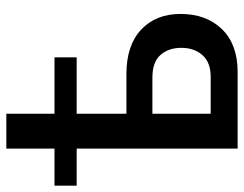

<svg xmlns="http://www.w3.org/2000/svg" viewBox="-130 -668 770 606"><g transform="rotate(-90 255.0 -365.0)"><path d="M89 0V-508H-28V-578H89V-730H199V-578H377V-508H199V-351H324Q415 -351 464.5 -304.5Q514 -258 514 -180Q514 -99 466 -49.5Q418 0 331 0ZM199 -85H315Q361 -85 384 -111Q407 -137 407 -178Q407 -218 384.5 -243.5Q362 -269 313 -269H199Z"/></g></svg>

Font: Raleway-v4020 SemiBold
Style: Regular
Weight: 600
Designer: Matt McInerney, Pablo Impallari, Rodrigo Fuenzalida
Foundry: Matt McInerney, Pablo Impallari, Rodrigo Fuenzalida
Version: Version 4.020;PS 004.020;hotconv 1.0.88;makeotf.lib2.5.64775